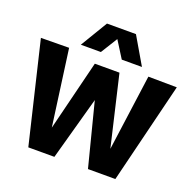

<svg xmlns="http://www.w3.org/2000/svg" viewBox="-157 -1093 1260 1252"><g transform="rotate(20 473.0 -467.0)"><path d="M773 0H583L471 -438L350 0H169L2 -699L197 -701L269 -173L390 -661H561L675 -174L747 -701L945 -699ZM262 -746 375 -934H576L686 -746H546L473 -862L401 -746Z"/></g></svg>

Font: Georama SemiExpanded
Style: Bold
Weight: 700
Width: 6
Designer: Jean-Baptiste Levee
Foundry: Production Type
Version: Version 1.001